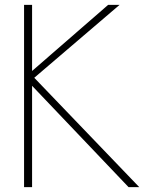

<svg xmlns="http://www.w3.org/2000/svg" viewBox="-20 -770 617 790"><path d="M509 0 112 -417V0H79V-750H112V-478L425 -750H472L121 -450L553 0Z"/></svg>

Font: Poiret One
Style: Regular
Weight: 400
Designer: Denis Masharov (denis.masharov@gmail.com), Cyreal (Charset Expansion)
Foundry: Denis Masharov
Version: Version 1.101